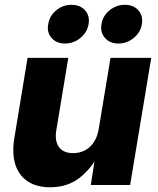

<svg xmlns="http://www.w3.org/2000/svg" viewBox="-20 -770 657 799"><path d="M188.5 9.3Q132.3 9.3 95.2 -15.4Q58.1 -40 43.7 -85.9Q29.3 -131.8 39.6 -194.8L94.7 -529.3H264.2L214.4 -228.5Q207 -183.1 225.3 -158Q243.7 -132.8 284.7 -132.8Q311.5 -132.8 333.5 -144.3Q355.5 -155.8 370.6 -178.5Q385.7 -201.2 391.1 -234.9L439.9 -529.3H609.4L521.5 0H357.9L379.4 -138.2H396.5Q363.3 -71.3 312.5 -31Q261.7 9.3 188.5 9.3ZM472.7 -588.9Q437 -588.9 416.7 -612.1Q396.5 -635.3 402.3 -669.4Q407.7 -704.1 435.8 -727.1Q463.9 -750 499.5 -750Q535.6 -750 555.9 -727.1Q576.2 -704.1 570.3 -669.4Q564.9 -635.3 536.6 -612.1Q508.3 -588.9 472.7 -588.9ZM250.5 -588.9Q214.8 -588.9 194.6 -612.1Q174.3 -635.3 180.7 -669.4Q186 -704.1 213.9 -727.1Q241.7 -750 277.3 -750Q313.5 -750 334 -727.1Q354.5 -704.1 348.6 -669.4Q342.8 -635.3 314.7 -612.1Q286.6 -588.9 250.5 -588.9Z"/></svg>

Font: Inter 24pt ExtraBold
Style: Italic
Weight: 800
Italic angle: -9.3988°
Designer: Rasmus Andersson
Foundry: rsms
Version: Version 4.001;git-66647c0bb